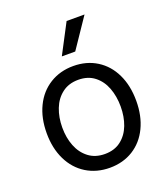

<svg xmlns="http://www.w3.org/2000/svg" viewBox="-141 -862 848 972"><g transform="rotate(-20 283.5 -376.5)"><path d="M157.7 -23.4C194.5 -0.7 236.7 10.7 284.2 10.7C331.7 10.7 373.7 -0.7 410.2 -23.4C446.6 -46.2 474.8 -78.3 494.6 -119.6C514.5 -161 524.4 -208.7 524.4 -262.7C524.4 -317.4 514.5 -365.4 494.6 -406.7C474.8 -448.1 446.6 -480.1 410.2 -502.9C373.7 -525.7 331.7 -537.1 284.2 -537.1C236.7 -537.1 194.5 -525.7 157.7 -502.9C120.9 -480.1 92.4 -448.1 72.3 -406.7C52.1 -365.4 42 -317.4 42 -262.7C42 -208.7 52.1 -161 72.3 -119.6C92.4 -78.3 120.9 -46.2 157.7 -23.4ZM371.1 -90.8C347.7 -72.6 318.7 -63.5 284.2 -63.5C249.7 -63.5 220.5 -72.6 196.8 -90.8C173 -109 155.3 -133.1 143.6 -163.1C131.8 -193 126 -226.2 126 -262.7C126 -299.2 131.8 -332.5 143.6 -362.8C155.3 -393.1 173 -417.3 196.8 -435.5C220.5 -453.8 249.7 -462.9 284.2 -462.9C318.7 -462.9 347.7 -453.8 371.1 -435.5C394.5 -417.3 411.9 -393.1 423.3 -362.8C434.7 -332.5 440.4 -299.2 440.4 -262.7C440.4 -226.2 434.7 -193 423.3 -163.1C411.9 -133.1 394.5 -109 371.1 -90.8ZM331.1 -762.7 247.1 -602.5H319.3L427.7 -762.7Z"/></g></svg>

Font: Pretendard Variable
Style: Regular
Weight: 400
Designer: Base glyphs from Inter by Rasmus Andersson; Hangeul glyphs from Noto Sans CJK(Source Han Sans) by Jang Soo-young and Kan
Foundry: Kil Hyung-jin
Version: Version 1.309;Glyphs 3.2 (3225)